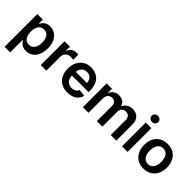

<svg xmlns="http://www.w3.org/2000/svg" viewBox="122 -1836 3115 3115"><g transform="rotate(45 1679.0 -278.5)"><path d="M194.6 204.5H66.1V-545.5H192.5V-455.3H199.9Q217.7 -493.3 248.6 -518.5Q290.5 -552.6 355.8 -552.6Q416.2 -552.6 467.3 -521.7Q518.5 -491.1 551.1 -425.4Q581 -362.9 581 -272Q581 -225.9 573 -187.1Q565 -148.4 550.6 -117.4Q536.2 -86.3 516 -62.9Q495.7 -39.4 471.2 -23.4Q420.5 9.6 356.2 9.6Q293.3 9.6 251.4 -22.7Q217.3 -48.7 199.9 -85.9H194.6ZM320.3 -95.9Q353.7 -95.9 378 -109.7Q402.3 -123.6 418.3 -147.5Q434.3 -171.5 442.1 -203.8Q449.9 -236.2 449.9 -272.7Q449.9 -307.9 442.6 -339.7Q435.4 -371.4 419.7 -395.6Q404.1 -419.7 379.6 -433.6Q355.1 -447.4 320.3 -447.1Q288.7 -447.1 264.7 -434.3Q240.8 -421.5 224.6 -398.6Q208.5 -375.7 200.3 -343.6Q192.1 -311.4 192.1 -272.7Q192.1 -235.1 199.9 -202.6Q207.7 -170.1 223.7 -146.1Q239.7 -122.2 263.7 -108.7Q287.6 -95.2 320.3 -95.9Z M819.2 0H690.7V-545.5H815.3V-454.5H821Q838.1 -504.3 874.3 -528.8Q910.9 -553.3 955.6 -553.3Q969.1 -553.3 980.6 -552.4Q992.2 -551.5 1001.8 -549.7V-431.5Q992.5 -434.3 976.4 -436.6Q960.2 -438.9 942.1 -438.9Q888.8 -438.9 854 -405.5Q819.2 -372.5 819.2 -320.7Z M1306.1 10.7Q1244 11 1194.8 -9.1Q1145.6 -29.1 1111.3 -65.9Q1077.1 -102.6 1058.9 -154.5Q1040.8 -206.3 1041.2 -269.5Q1040.8 -333.1 1059.3 -385.5Q1077.8 -437.9 1111.9 -475.1Q1146 -512.4 1193.7 -532.7Q1241.5 -552.9 1299.4 -552.6Q1346.2 -552.6 1390.6 -537.6Q1435 -522.7 1472.3 -489.3Q1507.5 -456.3 1528.1 -403.8Q1548.7 -351.2 1548.7 -277V-237.6H1168.7Q1171.2 -164.1 1209.9 -126.4Q1248.9 -89.5 1307.9 -89.5Q1345.9 -89.5 1376.4 -105.8Q1408 -122.5 1423.3 -159.8L1543.3 -146.3Q1534.4 -111.5 1514.9 -82.6Q1495.4 -53.6 1465.6 -32.8Q1435.7 -12.1 1395.8 -0.7Q1355.8 10.7 1306.1 10.7ZM1425.4 -324.2Q1424.7 -351.2 1416.4 -374.6Q1408 -398.1 1392.4 -415.3Q1376.8 -432.5 1353.9 -442.5Q1331 -452.4 1301.1 -452.4Q1269.9 -452.8 1245.9 -441.8Q1221.9 -430.8 1205.4 -412.6Q1188.9 -394.5 1179.7 -371.3Q1170.5 -348 1169 -324.2Z M2424.4 0H2295.5V-346.2Q2295.5 -371.4 2288.2 -389.9Q2280.9 -408.4 2268.3 -420.5Q2255.7 -432.5 2238.8 -438.4Q2221.9 -444.2 2202.4 -444.2Q2177.9 -444.2 2159.4 -436.3Q2141 -428.3 2128.6 -414.1Q2116.1 -399.9 2109.9 -380.9Q2103.7 -361.9 2103.7 -340.2V0H1977.6V-351.6Q1977.6 -374.3 1970.5 -391.7Q1963.4 -409.1 1951 -420.8Q1938.6 -432.5 1921.9 -438.4Q1905.2 -444.2 1886 -444.2Q1865.8 -444.2 1847.7 -436.6Q1829.5 -429 1815.9 -414.4Q1802.2 -399.9 1794 -378.9Q1785.9 -358 1785.9 -331.7V0H1657.3V-545.5H1780.2V-452.8H1786.6Q1794.4 -474.4 1807.5 -492.7Q1820.7 -511 1839.5 -524.3Q1858.3 -537.6 1882.6 -545.1Q1907 -552.6 1937.1 -552.6Q1965.9 -552.6 1989.7 -545.5Q2013.5 -538.4 2032.1 -525.4Q2050.8 -512.4 2063.9 -494Q2077.1 -475.5 2084.5 -452.8H2090.2Q2109 -498.2 2150.2 -525.2Q2192.5 -552.6 2253.9 -552.6Q2289.1 -552.6 2320.1 -541.7Q2351.2 -530.9 2374.5 -508.2Q2397.7 -485.4 2411.2 -450.3Q2424.7 -415.1 2424.4 -366.1Z M2683.6 0H2555V-545.5H2683.6ZM2619.7 -622.9Q2588.8 -622.9 2566.8 -642.8Q2545.1 -663 2545.1 -692.5Q2545.1 -722.7 2567.1 -742.5Q2589.8 -762.4 2619.7 -762.4Q2634.2 -762.4 2647.5 -757.3Q2660.9 -752.1 2671.2 -742.9Q2681.5 -733.7 2687.7 -720.7Q2693.9 -707.7 2693.9 -692.5Q2693.9 -662.6 2671.9 -642.8Q2649.9 -622.9 2619.7 -622.9Z M3053.6 10.7Q2971.2 10.7 2913.4 -24.9Q2855.8 -60.4 2824.6 -123.2Q2792.3 -186.4 2792.3 -270.6Q2792.3 -412.3 2879.3 -491.1Q2947.1 -552.6 3053.6 -552.6Q3095.5 -552.6 3131 -542.8Q3166.5 -533 3195.3 -515.4Q3224.1 -497.9 3246.1 -473.2Q3268.1 -448.5 3283 -418.7Q3315 -355.1 3315 -270.6Q3315 -182.9 3282.3 -120.7Q3249.6 -58.9 3192.6 -24.1Q3135.7 10.7 3053.6 10.7ZM3054.3 -92.3Q3087.7 -91.6 3112.2 -105.8Q3136.7 -120 3152.7 -144.5Q3168.7 -169 3176.7 -201.7Q3184.7 -234.4 3184.7 -271Q3184.7 -305.8 3177.4 -338.2Q3170.1 -370.7 3154.3 -395.8Q3138.5 -420.8 3113.8 -435.7Q3089.1 -450.6 3054.3 -450.6Q3031.2 -450.6 3012.6 -444.1Q2994 -437.5 2979.4 -425.8Q2964.8 -414.1 2954.4 -397.5Q2943.9 -381 2937.1 -361.5Q2922.6 -320 2922.6 -271Q2922.6 -235.8 2930 -203.5Q2937.5 -171.2 2953.3 -146.5Q2969.1 -121.8 2994.1 -107.1Q3019.2 -92.3 3054.3 -92.3Z"/></g></svg>

Font: Linik Sans SemiBold
Style: Regular
Weight: 600
Designer: Fonts by Rasmus Andersson / Changes by Cristiano Sobral with parts from Marc Monis
Foundry: rsms
Version: Version 3.020; ttfautohint (v1.6)